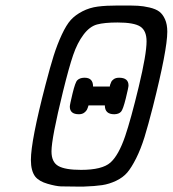

<svg xmlns="http://www.w3.org/2000/svg" viewBox="-20 -670 631 701"><path d="M92.8 -85.9Q92.8 -155.8 146 -359.9Q163.1 -425.8 176 -466.8Q189 -507.8 205.6 -543.5Q222.2 -579.1 238.5 -597.2Q254.9 -615.2 281 -628.7Q307.1 -642.1 337.2 -646Q367.2 -649.9 411.1 -649.9H433.1Q465.3 -649.9 484.1 -648.9Q502.9 -647.9 525.9 -642.6Q548.8 -637.2 561.5 -627.7Q574.2 -618.2 582.5 -599.6Q590.8 -581.1 590.8 -554.2Q590.8 -488.3 538.1 -279.8Q521 -212.9 507.6 -169.4Q494.1 -126 477.1 -92Q460 -58.1 444.6 -40Q429.2 -22 404.1 -10Q378.9 2 353 5.9Q327.1 9.8 286.1 11.2H258.8Q220.7 11.2 202.4 10.5Q184.1 9.8 153.6 1Q123 -7.8 108.9 -24.9Q92.8 -45.9 92.8 -85.9ZM168 -117.2Q168 -78.1 192.9 -64Q217.8 -49.8 275.9 -49.8Q353 -49.8 383.1 -76.4Q413.1 -103 437 -172.9Q458 -234.9 486.6 -353.5Q515.1 -472.2 515.1 -519Q515.1 -558.1 492.2 -573Q469.2 -587.9 409.2 -587.9Q361.3 -587.9 334.2 -580.6Q307.1 -573.2 284.7 -543.2Q262.2 -513.2 247.1 -469Q231.9 -424.8 210 -335.9Q168 -165 168 -117.2ZM234.9 -280.8Q234.9 -287.6 244.9 -328.9Q254.9 -370.1 262.2 -377Q271 -385.7 287.1 -386.2H289.1Q319.8 -386.2 319.8 -354H380.9L381.8 -359.9Q383.8 -364.7 386 -370.4Q388.2 -376 395.5 -381.1Q402.8 -386.2 415 -386.2Q449.2 -386.2 449.2 -357.9Q449.2 -351.1 439.2 -310.5Q429.2 -270 421.9 -262.2Q414.1 -253.4 397.9 -252.9H397Q362.8 -252.9 362.8 -285.2H303.2Q300.3 -275.4 297.6 -269.8Q294.9 -264.2 287.4 -258.5Q279.8 -252.9 268.1 -252.9Q234.9 -252.9 234.9 -280.8Z"/></svg>

Font: CMU Typewriter Text
Style: Italic
Weight: 500
Italic angle: -14.04°
Version: Version 0.7.0